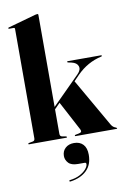

<svg xmlns="http://www.w3.org/2000/svg" viewBox="-106 -811 761 1133"><g transform="rotate(-10 274.0 -244.5)"><path d="M19 0Q15 0 15 -3.5Q15 -6.5 21 -8L44 -12.5Q56 -15 56 -29.5V-685Q56 -692 48.5 -692H22.5Q17 -692 17 -696Q17 -698.5 22 -700L188 -746.5Q197 -748.5 200 -748.5Q206 -748.5 206 -742V-191L372 -357Q396 -381 388.5 -402.8Q381 -424.5 349.5 -431.5L330.5 -435.5Q325 -436.5 325 -439.5Q325 -443.5 329.5 -443.5H528Q533 -443.5 533 -439.5Q533 -436.5 527 -435.5Q444.5 -417 381.5 -354L348 -319.5L513.5 -31Q519.5 -21 526 -16.2Q532.5 -11.5 541.5 -8Q547.5 -5 547.5 -3Q547.5 0 543 0H298.5Q294 0 294 -3.5Q294 -6.5 299.5 -8L320 -12Q341.5 -16 332.5 -33.5L239 -210L206 -176.5V-30Q206 -15 218 -12.5L241.5 -8Q247 -6.5 247 -3.5Q247 0 242.5 0ZM283.5 164.5Q244 164.5 226.8 146Q209.5 127.5 209.5 104Q209.5 75 229.2 56.8Q249 38.5 281 38.5Q316 38.5 335.8 59.8Q355.5 81 355.5 121.5Q355.5 181 319.8 215.5Q284 250 222.5 258.5Q216.5 259.5 216 255Q214.5 250.5 219.5 250Q254.5 246 279.8 232.8Q305 219.5 318.8 203Q332.5 186.5 332.5 173.5Q332.5 164.5 324 164.5Z"/></g></svg>

Font: Fraunces 144pt S000
Style: Bold
Weight: 700
Version: Version 1.000; ttfautohint (v1.8.3)